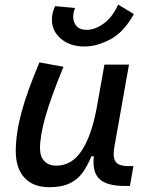

<svg xmlns="http://www.w3.org/2000/svg" viewBox="-20 -796 626 827"><path d="M191.4 10.3Q123 10.3 85.4 -30.5Q47.9 -71.3 47.9 -145Q47.9 -219.7 72 -310.3Q96.2 -400.9 149.9 -527.3L253.4 -508.3Q200.2 -378.9 176.3 -295.7Q152.3 -212.4 152.3 -157.2Q152.3 -121.6 170.9 -102.1Q189.5 -82.5 223.1 -82.5Q288.1 -82.5 330.6 -145.3Q373 -208 395.5 -325.7V-325.2L429.7 -517.6H535.6L473.1 -165.5Q469.7 -147.5 469.7 -133.3Q469.7 -111.3 478 -99.6Q490.7 -80.6 533.7 -80.6H554.7L539.6 4.9H516.6Q439.5 4.9 408.2 -25.4Q382.8 -49.8 382.8 -97.7Q382.8 -109.4 384.3 -122.6H373.5Q356.9 -81.5 335.2 -51.8Q313.5 -22 279.3 -5.9Q245.1 10.3 191.4 10.3ZM343.8 -595.7Q282.2 -595.7 242.9 -628.7Q203.6 -661.6 203.6 -711.9Q203.6 -740.2 217.3 -769.5L303.2 -761.7Q295.4 -740.7 295.4 -723.6Q295.4 -699.7 309.6 -683.6Q323.7 -667.5 353.5 -667.5Q390.1 -667.5 427.7 -695.3Q465.3 -723.1 488.8 -776.4L556.6 -735.4Q513.2 -657.2 455.3 -626.5Q397.5 -595.7 343.8 -595.7Z"/></svg>

Font: CaskaydiaCove NFP
Style: Italic
Weight: 400
Italic angle: -10°
Designer: Aaron Bell
Foundry: Saja Typeworks
Version: Version 2111.001; VTT 6.35;Nerd Fonts 3.1.1